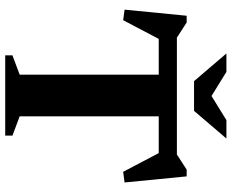

<svg xmlns="http://www.w3.org/2000/svg" viewBox="-98 -814 911 756"><g transform="rotate(90 358.0 -435.5)"><path d="M273.5 -644H437.5V-57L513.5 -28.5V0H197.5V-28.5L273.5 -57ZM616.5 -604.5H84L145 -628L59 -464.5L17.5 -470L41.5 -714.5H68L148 -663L87 -676H613L567.5 -663L647.5 -714.5H674L698 -470L656 -464.5L570 -628ZM371 -804H344L452.5 -871H525L416 -743.5H299L190 -871H262.5Z"/></g></svg>

Font: Newsreader 16pt 16pt
Style: Bold
Weight: 700
Version: Version 1.003